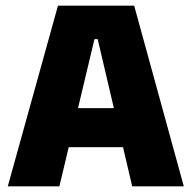

<svg xmlns="http://www.w3.org/2000/svg" viewBox="-20 -659 678 679"><path d="M7.5 0 185 -639H454.5L630 0H447.5L325.5 -520.5H314L190 0ZM175 -138.5V-276.5H461.5V-138.5Z"/></svg>

Font: Anek Tamil ExtraBold
Style: Regular
Weight: 800
Designer: Aadarsh Rajan (Tamil), Yesha Goshar (Latin)
Foundry: Ek Type
Version: Version 1.003